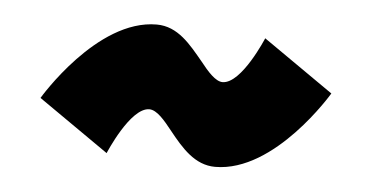

<svg xmlns="http://www.w3.org/2000/svg" viewBox="-30 -573 613 316"><g transform="rotate(5 276.0 -415.5)"><path d="M397.8 -521C397.8 -521 365.3 -443 334 -443C322.4 -443 309.2 -458 296.6 -474C274.9 -500 253.3 -528 218 -528C119.2 -528 37.9 -391 37.9 -391L154.2 -310C154.2 -310 186.7 -388 218 -388C230.6 -388 243.8 -372 256.5 -356C278.1 -329 300.3 -303 334 -303C432.8 -303 514.1 -440 514.1 -440Z"/></g></svg>

Font: Blink
Style: Wide
Weight: 400
Designer: Mew Too
Foundry: Cannot Into Space Fonts
Version: Version 001.000